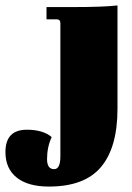

<svg xmlns="http://www.w3.org/2000/svg" viewBox="-179 -458 485 706"><path d="M1 228Q-76 228 -117.5 195Q-159 162 -159 101Q-159 19 -80 19Q-21 19 11 46Q-6 83 -6 127Q-6 164 20 164Q43 164 43 117V-373Q43 -387 29 -387H-8V-432H88Q201 -432 253 -438V-58Q253 84 192.5 156Q132 228 1 228Z"/></svg>

Font: Arapey Black
Style: Regular
Weight: 900
Designer: Eduardo Rodriguez Tunni
Foundry: Eduardo Rodriguez Tunni
Version: Version 4.000